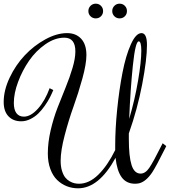

<svg xmlns="http://www.w3.org/2000/svg" viewBox="-128 -1000 925 1045"><path d="M433.1 -939.9Q433.1 -922.9 421.6 -911.4Q410.2 -899.9 393.1 -899.9Q376.5 -899.9 364.7 -911.4Q353 -922.9 353 -939.9Q353 -956.5 364.7 -968.3Q376.5 -980 393.1 -980Q410.2 -980 421.6 -968.3Q433.1 -956.5 433.1 -939.9ZM563 -939.9Q563 -922.9 551.5 -911.4Q540 -899.9 522.9 -899.9Q506.3 -899.9 494.6 -911.4Q482.9 -922.9 482.9 -939.9Q482.9 -956.5 494.6 -968.3Q506.3 -980 522.9 -980Q540 -980 551.5 -968.3Q563 -956.5 563 -939.9ZM302.2 0Q356.9 0 407 -49.1Q457 -98.1 499 -183.1V-206.1Q499 -298.8 509.8 -405Q520.5 -511.2 538.6 -604.2Q556.6 -697.3 584.2 -758.5Q611.8 -819.8 642.1 -819.8Q671.9 -819.8 671.9 -754.9Q671.9 -676.8 645.8 -540.8Q619.6 -404.8 573.2 -273.9V-243.2Q573.2 -148.4 588.1 -101.8Q603 -55.2 637.2 -55.2Q663.1 -55.2 684.3 -86.2Q705.6 -117.2 752 -210L757.3 -220.2L776.9 -205.1L772 -194.8Q720.2 -91.3 700.2 -61.5Q666.5 -11.7 629.4 -2.4Q618.7 0 606.9 0Q559.6 0 533.9 -35.6Q508.3 -71.3 501 -141.1Q410.2 24.9 296.9 24.9Q264.2 24.9 235.1 13.4Q206.1 2 182.9 -20.5Q159.7 -43 146 -80.1Q132.3 -117.2 132.3 -165Q132.3 -224.6 147.7 -290.8Q163.1 -356.9 185.3 -414.1Q207.5 -471.2 229.5 -524.9Q251.5 -578.6 266.8 -630.4Q282.2 -682.1 282.2 -720.2Q282.2 -794.9 222.2 -794.9Q170.4 -794.9 118.9 -759Q67.4 -723.1 30.5 -669.9Q-6.3 -616.7 -29.5 -554.4Q-52.7 -492.2 -52.7 -439.9Q-52.7 -402.8 -38.6 -384Q-24.4 -365.2 2 -365.2Q39.6 -365.2 78.4 -408.4Q117.2 -451.7 142.1 -520L162.1 -509.8Q153.3 -488.8 143.1 -468.8Q132.8 -448.7 115.7 -424.3Q98.6 -399.9 80.3 -382.1Q62 -364.3 37.6 -352.1Q13.2 -339.8 -12.7 -339.8Q-55.7 -339.8 -81.8 -366.9Q-107.9 -394 -107.9 -444.8Q-107.9 -508.8 -75.4 -577.4Q-43 -646 6.6 -698.7Q56.2 -751.5 118.4 -785.6Q180.7 -819.8 237.3 -819.8Q285.2 -819.8 313.7 -789.1Q342.3 -758.3 342.3 -700.2Q342.3 -651.9 320.3 -572.3Q298.3 -492.7 272.2 -420.2Q246.1 -347.7 224.1 -263.9Q202.1 -180.2 202.1 -125Q202.1 -94.2 209.2 -71Q216.3 -47.9 226.6 -34.7Q236.8 -21.5 251 -13.4Q265.1 -5.4 277.3 -2.7Q289.6 0 302.2 0ZM627 -774.9Q608.9 -774.9 595.2 -644Q581.5 -513.2 575.2 -353Q606 -457.5 623.5 -561.3Q641.1 -665 641.1 -724.1Q641.1 -774.9 627 -774.9Z"/></svg>

Font: Rochester
Style: Regular
Weight: 400
Designer: Gillian Fisher
Foundry: Font Diner, Inc DBA Sideshow
Version: Version 1.005